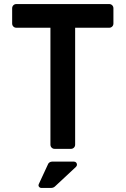

<svg xmlns="http://www.w3.org/2000/svg" viewBox="-20 -735 621 948"><path d="M229 -21V-598H61Q52 -598 46 -604Q40 -610 40 -619V-694Q40 -703 46 -709Q52 -715 61 -715H519Q528 -715 534 -709Q540 -703 540 -694V-619Q540 -610 534 -604Q528 -598 519 -598H351V-21Q351 -12 345 -6Q339 0 330 0H250Q241 0 235 -6Q229 -12 229 -21ZM172 173 217 76Q219 70 225 66.5Q231 63 237 63H345Q352 63 356 67.5Q360 72 360 78Q360 84 355 89L252 185Q244 193 231 193H185Q177 193 172.5 187Q168 181 172 173Z"/></svg>

Font: Miriam Libre
Style: Bold
Weight: 700
Designer: Michal Sahar
Foundry: Hagilda
Version: Version 1.001